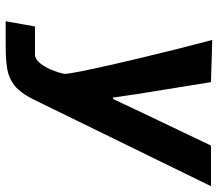

<svg xmlns="http://www.w3.org/2000/svg" viewBox="-66 -704 770 678"><g transform="rotate(90 319.0 -365.0)"><path d="M73.5 -103.5H173Q188.5 -103.5 202.8 -121Q217 -138.5 227 -163Q237 -187.5 240.5 -206.5Q243.5 -223.5 201.8 -403.5Q160 -583.5 121 -729.5L270 -725L312.5 -462L324.5 -379H329.5L368 -461L494 -725H637.5L329.5 -95Q308 -52.5 283.5 -32.5Q259 -12.5 227 -6.2Q195 0 138.5 0H55Z"/></g></svg>

Font: JuliaMono ExtraBold
Style: Italic
Weight: 800
Italic angle: -9°
Monospace: yes
Designer: cormullion
Foundry: corm
Version: Version 0.057; ttfautohint (v1.8.4)